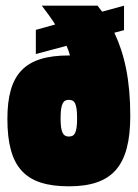

<svg xmlns="http://www.w3.org/2000/svg" viewBox="-20 -645 485 675"><path d="M222 10C375 10 438 -61 438 -238C438 -363 418 -454 382 -530L416 -539V-625L339 -604C334 -611 328 -618 323 -625H127C144 -603 160 -581 174 -559L106 -540V-455L214 -484C219 -473 223 -461 226 -450C225 -450 223 -450 222 -450C68 -450 6 -386 6 -227C6 -57 68 10 222 10ZM222 -165C203 -165 193 -177 193 -229C193 -282 203 -294 222 -294C242 -294 251 -282 251 -229C251 -177 242 -165 222 -165Z"/></svg>

Font: Blinker Headline
Style: Regular
Weight: 900
Width: 4
Designer: Juergen Huber
Foundry: supertype
Version: Version 1.015;PS 1.15;hotconv 1.0.88;makeotf.lib2.5.647800